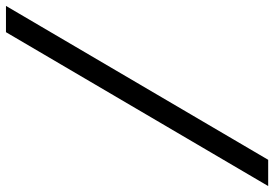

<svg xmlns="http://www.w3.org/2000/svg" viewBox="-164 -640 928 650"><g transform="rotate(-90 300.0 -315.0)"><path d="M605 -758.8 84 128.9H-4.9L516.1 -758.8Z"/></g></svg>

Font: Aurulent Sans Mono
Style: Regular
Weight: 400
Monospace: yes
Version: Version 2007.05.04